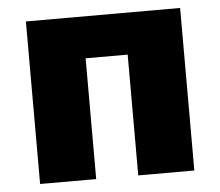

<svg xmlns="http://www.w3.org/2000/svg" viewBox="-45 -602 746 651"><g transform="rotate(-5 328.5 -276.5)"><path d="M590.8 -553.2V0H399.9V-411.1H256.8V0H65.9V-553.2Z"/></g></svg>

Font: Open Sans ExtBd
Style: Bold
Weight: 800
Foundry: Ascender Corporation
Version: Version 1.10